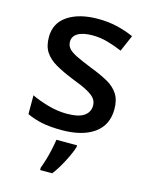

<svg xmlns="http://www.w3.org/2000/svg" viewBox="-116 -623 716 918"><g transform="rotate(15 242.0 -164.0)"><path d="M441 -152Q441 -73 383 -31.5Q325 10 222 10Q165 10 124.5 1.5Q84 -7 50 -23V-116Q85 -99 132.5 -85.5Q180 -72 225 -72Q285 -72 311.5 -91Q338 -110 338 -142Q338 -160 328 -174.5Q318 -189 290.5 -204.5Q263 -220 210 -240Q158 -261 122.5 -281.5Q87 -302 68 -330.5Q49 -359 49 -404Q49 -474 105.5 -511.5Q162 -549 255 -549Q304 -549 347.5 -539Q391 -529 432 -511L397 -430Q362 -445 325 -455.5Q288 -466 250 -466Q202 -466 177 -451Q152 -436 152 -409Q152 -390 164 -376Q176 -362 204.5 -348Q233 -334 283 -314Q333 -295 368.5 -275Q404 -255 422.5 -226Q441 -197 441 -152ZM313 70Q304 99 281.5 143Q259 187 233 221H173V209Q180 191 188 164.5Q196 138 202 110Q208 82 211 61H313Z"/></g></svg>

Font: Noto Sans Kannada Medium
Style: Regular
Weight: 500
Designer: Jelle Bosma - Monotype Design Team
Foundry: Monotype Imaging Inc.
Version: Version 2.005; ttfautohint (v1.8.4.7-5d5b)